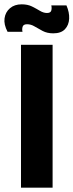

<svg xmlns="http://www.w3.org/2000/svg" viewBox="-38 -867 339 887"><path d="M59 0V-660H205V0ZM208 -713Q180 -713 159 -724Q138 -735 121.5 -745Q105 -755 87 -755Q70 -755 66.5 -743.5Q63 -732 66 -720H-3Q-21 -754 -17 -782.5Q-13 -811 8 -829Q29 -847 62 -847Q90 -847 110 -837Q130 -827 146.5 -817Q163 -807 179 -807Q196 -807 199 -818.5Q202 -830 199 -842H269Q283 -810 281.5 -780.5Q280 -751 262 -732Q244 -713 208 -713Z"/></svg>

Font: Bricolage Grotesque 28pt
Style: Bold
Weight: 700
Designer: Mathieu Triay
Foundry: Atelier Triay
Version: Version 1.000;gftools[0.9.30]